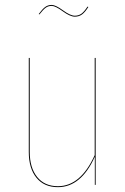

<svg xmlns="http://www.w3.org/2000/svg" viewBox="-20 -753 511 782"><path d="M284.7 -685.1Q265.6 -685.1 235.6 -707Q205.6 -729 190.4 -729Q176.3 -729 165.8 -721.2Q155.3 -713.4 140.6 -694.3L137.7 -695.8Q152.3 -715.8 163.8 -724.4Q175.3 -732.9 190.4 -732.9Q206.5 -732.9 236.6 -710.9Q266.6 -689 284.7 -689Q300.3 -689 311.8 -697.3Q323.2 -705.6 336.4 -726.1L339.8 -724.6Q326.7 -703.6 314.2 -694.3Q301.8 -685.1 284.7 -685.1ZM369.6 -517.1V0H366.2V-114.7Q310.1 9.3 215.8 9.3Q159.7 9.3 128.4 -29.1Q97.2 -67.4 97.2 -134.3V-517.1H101.1V-134.3Q101.1 -69.8 131.3 -32.2Q161.6 5.4 215.8 5.4Q308.6 5.4 365.7 -121.1V-517.1Z"/></svg>

Font: Fira Sans Compressed Four
Style: Regular
Weight: 100
Width: 1
Designer: Carrois Corporate & Edenspiekermann AG
Foundry: Carrois Corporate GbR & Edenspiekermann AG
Version: Version 4.203;PS 004.203;hotconv 1.0.88;makeotf.lib2.5.64775